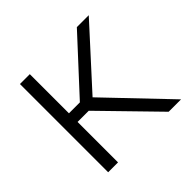

<svg xmlns="http://www.w3.org/2000/svg" viewBox="-136 -671 813 813"><g transform="rotate(-45 271.0 -264.0)"><path d="M205.1 -242.2H138.2V0H79.1V-528.3H138.2V-293.9H203.6L419.9 -528.3H491.2L256.8 -271L515.6 0H441.4Z"/></g></svg>

Font: Roboto Light
Style: Regular
Weight: 300
Designer: Google
Version: Version 2.134; 2016; ttfautohint (v1.6)